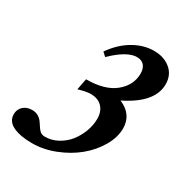

<svg xmlns="http://www.w3.org/2000/svg" viewBox="-169 -771 859 901"><g transform="rotate(30 260.5 -320.0)"><path d="M128.4 11.2Q64.5 11.2 25.6 -7.3Q-13.2 -25.9 -13.2 -64.5Q-13.2 -90.3 4.9 -107.4Q22.9 -124.5 53.2 -124.5Q91.3 -124.5 113.8 -87.9Q127.9 -64.5 138.7 -54.9Q149.4 -45.4 166 -45.4Q201.7 -45.4 234.1 -63Q266.6 -80.6 288.8 -108.4Q311 -136.2 324.2 -171.4Q337.4 -206.5 337.4 -241.2Q337.4 -279.8 315.2 -303.5Q293 -327.1 252 -327.1Q229.5 -327.1 187 -314.5L198.7 -375.5Q299.8 -375.5 353.5 -419.4Q407.2 -463.4 407.2 -526.4Q407.2 -554.2 393.6 -569.8Q379.9 -585.4 354 -585.4Q301.3 -585.4 224.1 -510.7L204.1 -529.3Q246.6 -589.4 300.3 -620.1Q354 -650.9 409.2 -650.9Q463.4 -650.9 498.8 -621.6Q534.2 -592.3 534.2 -541.5Q534.2 -441.9 388.7 -370.1Q464.8 -337.9 464.8 -262.2Q464.8 -213.9 435.8 -164.1Q406.7 -114.3 360.1 -75.9Q313.5 -37.6 251.7 -13.2Q189.9 11.2 128.4 11.2Z"/></g></svg>

Font: Elstob ExtraBold
Style: Italic
Weight: 800
Italic angle: -20°
Designer: Peter S. Baker
Version: Version 1.015